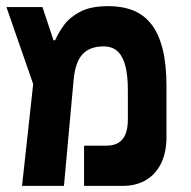

<svg xmlns="http://www.w3.org/2000/svg" viewBox="-20 -609 626 629"><path d="M52.2 0 101.6 -451.7 154.8 -477.1H160.6Q170.9 -501 189.7 -526.9Q208.5 -552.7 243.2 -570.8Q277.8 -588.9 335 -588.9Q380.4 -588.9 415.8 -575Q451.2 -561 475.6 -530Q500 -499 512.7 -448.7Q525.4 -398.4 525.4 -325.7V-160.6Q525.4 -110.4 508.1 -74.5Q490.7 -38.6 458.5 -19.3Q426.3 0 381.3 0H255.4V-131.8H328.6Q352.1 -131.8 367.7 -141.1Q383.3 -150.4 391.1 -169.4Q398.9 -188.5 398.9 -217.8V-313.5Q398.9 -361.8 390.6 -393.6Q382.3 -425.3 364.7 -441.2Q347.2 -457 319.3 -457Q274.4 -457 250.5 -431.4Q226.6 -405.8 221.2 -347.7L189.5 0ZM95.7 -313.5 1 -585.9H119.1L156.7 -472.7Z"/></svg>

Font: Cascadia Code
Style: Regular
Weight: 400
Monospace: yes
Designer: Aaron Bell
Foundry: Saja Typeworks
Version: Version 2106.017